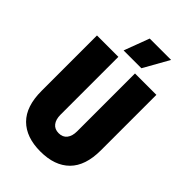

<svg xmlns="http://www.w3.org/2000/svg" viewBox="-271 -1023 1143 1143"><g transform="rotate(45 300.0 -452.0)"><path d="M300 16Q180 16 115 -49Q50 -114 50 -244V-711H230V-224Q230 -184 248 -161Q266 -138 300 -138Q334 -138 352 -161Q370 -184 370 -224V-711H550V-244Q550 -114 485 -49Q420 16 300 16ZM225 -760 285 -920H465L375 -760Z"/></g></svg>

Font: Geist Mono UltraBlack
Style: Regular
Weight: 900
Monospace: yes
Designer: Basement.studio, Andrés Briganti, Mateo Zaragoza
Foundry: Basement.studio, Vercel, Andrés Briganti, Guido Ferreyra, Mateo Zaragoza
Version: Version 1.400; ttfautohint (v1.8.4.7-5d5b)